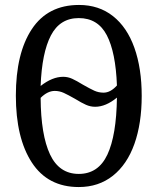

<svg xmlns="http://www.w3.org/2000/svg" viewBox="-20 -745 637 775"><path d="M44 -359Q44 -530 108.5 -627.5Q173 -725 299 -725Q379 -725 436 -680Q493 -635 522.5 -552Q552 -469 552 -358Q552 -247 522.5 -164Q493 -81 435.5 -35.5Q378 10 298 10Q173 10 108.5 -89Q44 -188 44 -359ZM452 -400Q447 -534 411 -603Q375 -672 298 -672Q222 -672 185.5 -602Q149 -532 144 -398Q191 -435 235 -435Q254 -435 271.5 -427Q289 -419 315 -403Q343 -387 360.5 -379Q378 -371 398 -371Q426 -371 452 -400ZM452 -351Q407 -314 364 -314Q345 -314 327 -322Q309 -330 283 -346Q255 -362 237.5 -370Q220 -378 201 -378Q172 -378 144 -350Q145 -200 182 -121.5Q219 -43 298 -43Q377 -43 413.5 -121Q450 -199 452 -351Z"/></svg>

Font: Noto Serif Cond
Style: Regular
Weight: 400
Width: 3
Designer: Monotype Design Team
Foundry: Monotype Imaging Inc.
Version: Version 1.001